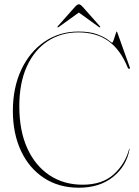

<svg xmlns="http://www.w3.org/2000/svg" viewBox="-20 -860 650 895"><path d="M584 -165Q570 -86 507.2 -35.5Q444.5 15 347.5 15Q254 15 184.8 -30.5Q115.5 -76 77.8 -156.8Q40 -237.5 40 -343Q40 -451.5 79.2 -535Q118.5 -618.5 187.5 -665.8Q256.5 -713 345.5 -713Q399.5 -713 433.5 -700Q467.5 -687 484 -674Q500.5 -661 502.5 -661Q505.5 -661 510 -674Q514.5 -687 518.5 -700Q522.5 -713 523 -713Q525.5 -713 526.5 -709.5L585 -546Q587.5 -540.5 583 -539.5Q578 -538.5 575.5 -544.5Q542 -628 485.5 -668.5Q429 -709 345.5 -709Q264.5 -709 202.2 -668Q140 -627 105 -550Q70 -473 70 -365Q70 -250.5 107.2 -168.8Q144.5 -87 211 -43Q277.5 1 365 1Q456.5 1 510 -47.2Q563.5 -95.5 582 -165.5Q583 -167 583.5 -166.5Q584 -166.5 584 -165ZM446.5 -732.5Q445 -731 440.5 -734.5L347.5 -801.5L254.5 -734.5Q250 -731 248.5 -732.5Q246.5 -734.5 250 -738.5L329 -827.5Q340 -840 347.5 -840Q355 -840 366 -827.5L445 -738.5Q448.5 -734.5 446.5 -732.5Z"/></svg>

Font: Fraunces 144pt Thin
Style: Regular
Weight: 100
Version: Version 1.000;[f99f86859]